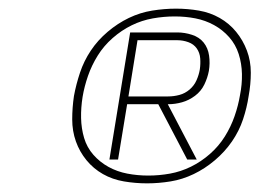

<svg xmlns="http://www.w3.org/2000/svg" viewBox="-20 -883 640 444"><path d="M233 -514 281 -808H390Q407 -808 424 -802.5Q441 -797 451 -784.5Q461 -772 463.5 -754.5Q466 -737 463 -719Q460 -703 452.5 -687.5Q445 -672 431 -661.5Q417 -651 401 -646.5Q385 -642 369 -642H368L435 -514H413L346 -642H274L253 -514ZM369 -660Q382 -660 395 -663.5Q408 -667 418.5 -676Q429 -685 434.5 -697.5Q440 -710 442 -722Q444 -735 443 -748Q442 -761 435 -771Q428 -781 415.5 -785.5Q403 -790 390 -790H298L277 -660ZM320 -459Q293 -459 266.5 -463.5Q240 -468 218 -480.5Q196 -493 180 -512.5Q164 -532 155.5 -556Q147 -580 147 -607Q147 -634 151 -661Q156 -688 165 -715Q174 -742 190 -766Q206 -790 229 -809.5Q252 -829 278 -841.5Q304 -854 332 -858.5Q360 -863 387 -863Q414 -863 440 -858.5Q466 -854 488 -841.5Q510 -829 526 -809.5Q542 -790 551 -766Q560 -742 560 -715Q560 -688 555 -661Q551 -634 542 -607Q533 -580 516.5 -556Q500 -532 477 -512.5Q454 -493 428 -480.5Q402 -468 374.5 -463.5Q347 -459 320 -459ZM323 -477Q348 -477 373 -481.5Q398 -486 421.5 -497.5Q445 -509 465.5 -527Q486 -545 500 -567.5Q514 -590 522.5 -614.5Q531 -639 535 -663Q540 -688 539.5 -712Q539 -736 532 -758Q525 -780 510 -797Q495 -814 475 -825Q455 -836 432 -840.5Q409 -845 384 -845Q359 -845 333.5 -840.5Q308 -836 284.5 -824.5Q261 -813 240.5 -795Q220 -777 206 -754.5Q192 -732 183.5 -707.5Q175 -683 171 -659Q167 -634 167.5 -610Q168 -586 174.5 -564Q181 -542 196 -525Q211 -508 231 -497Q251 -486 274.5 -481.5Q298 -477 323 -477Z"/></svg>

Font: Iosevka Thin Extended
Style: Italic
Weight: 100
Width: 7
Italic angle: -9°
Monospace: yes
Designer: Belleve Invis
Foundry: Belleve Invis
Version: Version 32.5.0; ttfautohint (v1.8.4)